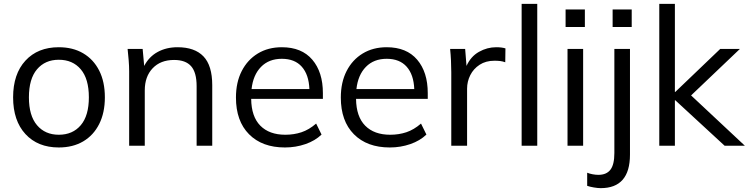

<svg xmlns="http://www.w3.org/2000/svg" viewBox="-20 -756 3884 996"><path d="M285 9Q176 9 112 -60.5Q48 -130 48 -251Q48 -372 112 -441.5Q176 -511 285 -511Q358 -511 411.5 -479.5Q465 -448 494.5 -390Q524 -332 524 -251Q524 -171 494.5 -112.5Q465 -54 411.5 -22.5Q358 9 285 9ZM285 -57Q357 -57 399 -106.5Q441 -156 441 -251Q441 -347 399 -396.5Q357 -446 285 -446Q214 -446 172 -396.5Q130 -347 130 -251Q130 -156 172 -106.5Q214 -57 285 -57Z M650 0V-386Q650 -414 647.5 -443.5Q645 -473 642 -502H720L728 -414Q753 -462 798 -486.5Q843 -511 901 -511Q990 -511 1035.5 -463.5Q1081 -416 1081 -314V0H1000V-309Q1000 -380 971.5 -412.5Q943 -445 883 -445Q813 -445 772 -402Q731 -359 731 -287V0Z M1458 9Q1340 9 1272 -59.5Q1204 -128 1204 -250Q1204 -329 1234 -387.5Q1264 -446 1317.5 -478.5Q1371 -511 1442 -511Q1545 -511 1600 -446.5Q1655 -382 1655 -273V-243H1283Q1284 -151 1330.5 -104Q1377 -57 1460 -57Q1505 -57 1544 -70Q1583 -83 1620 -115L1648 -58Q1615 -26 1564.5 -8.5Q1514 9 1458 9ZM1442 -451Q1375 -451 1334 -409Q1293 -367 1285 -294H1585Q1582 -369 1545.5 -410Q1509 -451 1442 -451Z M2002 9Q1884 9 1816 -59.5Q1748 -128 1748 -250Q1748 -329 1778 -387.5Q1808 -446 1861.5 -478.5Q1915 -511 1986 -511Q2089 -511 2144 -446.5Q2199 -382 2199 -273V-243H1827Q1828 -151 1874.5 -104Q1921 -57 2004 -57Q2049 -57 2088 -70Q2127 -83 2164 -115L2192 -58Q2159 -26 2108.5 -8.5Q2058 9 2002 9ZM1986 -451Q1919 -451 1878 -409Q1837 -367 1829 -294H2129Q2126 -369 2089.5 -410Q2053 -451 1986 -451Z M2321 0V-381Q2321 -411 2319.5 -442Q2318 -473 2315 -502H2393L2400 -414Q2422 -463 2464.5 -487Q2507 -511 2554 -511Q2583 -511 2602 -505L2601 -433Q2587 -438 2574 -439.5Q2561 -441 2545 -441Q2500 -441 2468 -420Q2436 -399 2419.5 -366Q2403 -333 2403 -296V0Z M2686 0V-736H2767V0Z M2914 -616V-707H3014V-616ZM2924 0V-502H3005V0Z M3158 -616V-707H3257V-616ZM3096 220Q3082 220 3061 216.5Q3040 213 3026 208V140Q3038 145 3054 148Q3070 151 3084 151Q3126 151 3146.5 124.5Q3167 98 3167 38V-502H3248V46Q3248 220 3096 220Z M3400 0V-736H3481V-279H3483L3716 -502H3818L3565 -261L3844 0H3739L3483 -236H3481V0Z"/></svg>

Font: Mulish
Style: Regular
Weight: 400
Designer: Vernon Adams
Foundry: Vernon Adams
Version: Version 3.603; ttfautohint (v1.8.3)